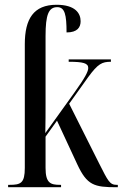

<svg xmlns="http://www.w3.org/2000/svg" viewBox="-20 -785 514 805"><path d="M14 0H236V-10H232C192 -10 171 -17 171 -81V-212L219 -279L304 -96C345 -8 375 0 469 0H474V-10H469C440 -10 433 -26 396 -99L270 -350L350 -462C391 -518 408 -526 445 -526V-536H268V-526C329 -526 350 -520 350 -500C350 -486 338 -461 292 -397L170 -227C171 -265 171 -319 171 -354V-634C171 -724 184 -755 220 -755C252 -755 259 -723 259 -649C305 -649 318 -671 318 -696C318 -729 296 -765 217 -765C121 -765 84 -706 84 -600V-81C84 -17 67 -10 20 -10H14Z"/></svg>

Font: Noto Serif Display ExtraCondensed
Style: Regular
Weight: 400
Width: 2
Designer: Monotype Design Team
Foundry: Monotype Imaging Inc.
Version: Version 2.009